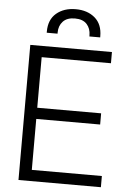

<svg xmlns="http://www.w3.org/2000/svg" viewBox="-60 -948 663 991"><g transform="rotate(5 271.5 -452.0)"><path d="M74 0V-700H497V-642H138V-380H469V-322H138V-58H501V0ZM153 -770V-776Q153 -838 192 -871Q231 -904 292 -904Q353 -904 391.5 -871Q430 -838 430 -776V-770H374V-776Q374 -811 353.5 -833.5Q333 -856 292 -856Q251 -856 230 -833.5Q209 -811 209 -776V-770Z"/></g></svg>

Font: Space Grotesk Frontify Light
Style: Regular
Weight: 300
Designer: Florian Karsten
Version: Version 2.000